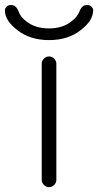

<svg xmlns="http://www.w3.org/2000/svg" viewBox="-46 -771 394 769"><path d="M272.5 -725.6Q282.2 -751 302.7 -751Q314.5 -751 321.3 -743.2Q327.1 -737.3 327.1 -729.5Q327.1 -688.5 277.3 -650.4Q226.6 -610.4 150.4 -610.4Q74.2 -610.4 23.4 -650.4Q-26.4 -688.5 -26.4 -729.5Q-26.4 -737.3 -20.5 -743.2Q-13.7 -751 -2 -751Q18.6 -751 28.3 -725.6Q36.1 -702.1 60.5 -684.6Q95.7 -657.2 150.4 -657.2Q205.1 -657.2 240.2 -685.5Q263.7 -703.1 272.5 -725.6ZM121.1 -50.8V-515.6Q121.1 -527.3 129.9 -536.1Q138.7 -544.9 150.4 -544.9Q162.1 -544.9 170.9 -536.1Q179.7 -527.3 179.7 -515.6V-50.8Q179.7 -39.1 170.9 -30.3Q162.1 -21.5 150.4 -21.5Q138.7 -21.5 129.9 -30.3Q121.1 -39.1 121.1 -50.8Z"/></svg>

Font: irohamaru Light
Style: Regular
Weight: 200
Designer: [Source Han Sans]
Ryoko NISHIZUKA  (kana & ideographs); Paul D. Hunt (Latin, Greek & Cyrillic); Wenlong ZHANG  (bopomofo
Version: Version 1.01